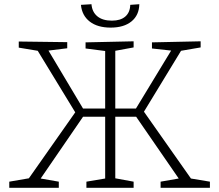

<svg xmlns="http://www.w3.org/2000/svg" viewBox="-20 -891 1039 911"><path d="M663 -361 886 -44 976 -29V0H742V-29L828 -44L626 -337H527V-45L614 -29V0H390V-29L479 -44V-337H374L173 -44L259 -29V0H24V-29L117 -45L337 -358L159 -650L69 -665V-694L299 -691V-662L210 -651L374 -376H479V-649L386 -661V-690L614 -695V-666L527 -650V-376H625L792 -651L701 -661V-690L932 -695V-666L839 -650ZM364 -868 414 -871Q417 -834 442 -813.5Q467 -793 511 -793Q552 -793 574.5 -812.5Q597 -832 598 -868L641 -871Q640 -819 604 -789.5Q568 -760 505 -760Q443 -760 406 -788.5Q369 -817 364 -868Z"/></svg>

Font: Bitter Pro Light
Style: Regular
Weight: 300
Designer: Sol Matas, and Bitter project Authors
Foundry: Sol Matas
Version: Version 1.010